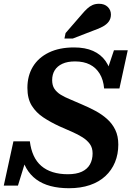

<svg xmlns="http://www.w3.org/2000/svg" viewBox="-42 -979 709 1016"><path d="M323 17Q269 17 225.5 5.5Q182 -6 150 -29.5Q118 -53 97.5 -88.5Q77 -124 69 -172Q73 -174 81 -174.5Q89 -175 95.5 -171.5Q102 -168 103 -159L53 3H-22L29 -231H116Q121 -189 136 -156Q151 -123 176.5 -101Q202 -79 237.5 -68Q273 -57 317 -57Q362 -57 391 -70.5Q420 -84 434 -109Q448 -134 448 -167Q448 -197 433.5 -217Q419 -237 394.5 -252.5Q370 -268 339 -281.5Q308 -295 274 -310Q226 -332 187.5 -357.5Q149 -383 126 -420Q103 -457 103 -514Q103 -578 132 -626Q161 -674 216.5 -701Q272 -728 350 -728Q409 -728 450.5 -709.5Q492 -691 517 -655.5Q542 -620 550 -567Q545 -563 537.5 -562.5Q530 -562 524.5 -565.5Q519 -569 516 -579L561 -713H634L590 -511H509Q505 -557 485.5 -589Q466 -621 433.5 -637.5Q401 -654 355 -654Q315 -654 288 -641.5Q261 -629 247.5 -607Q234 -585 234 -555Q234 -527 246 -509Q258 -491 279 -478Q300 -465 328.5 -453.5Q357 -442 390 -427Q428 -411 462.5 -392.5Q497 -374 524.5 -349.5Q552 -325 568 -292Q584 -259 584 -214Q584 -163 566.5 -120.5Q549 -78 515.5 -47Q482 -16 433.5 0.5Q385 17 323 17ZM390 -902Q405 -920 419 -933Q433 -946 448 -952.5Q463 -959 482 -959Q511 -959 528 -942.5Q545 -926 545 -902Q545 -881 534 -865.5Q523 -850 502 -838.5Q481 -827 449 -816L343 -775H299L305 -804Z"/></svg>

Font: Roboto Serif 20pt SemiBold
Style: Italic
Weight: 600
Italic angle: -10°
Version: Version 1.007